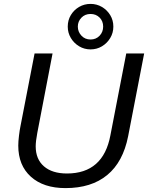

<svg xmlns="http://www.w3.org/2000/svg" viewBox="-20 -965 767 995"><path d="M319.3 9.8Q205.6 9.8 140.1 -49.1Q74.7 -107.9 74.7 -210.4Q74.7 -231.9 78.4 -262Q82 -292 85.9 -310.1L159.2 -688H252.4L173.3 -276.4Q165 -232.4 165 -206.5Q165 -140.1 207.8 -103Q250.5 -65.9 327.1 -65.9Q420.9 -65.9 477.3 -115.5Q533.7 -165 552.2 -264.2L634.3 -688H727.1L644 -258.8Q617.7 -125.5 535.6 -57.9Q453.6 9.8 319.3 9.8ZM567.4 -827.1Q567.4 -794.9 551.3 -768.1Q535.2 -741.2 508.5 -725.1Q481.9 -709 449.2 -709Q417 -709 390.1 -725.1Q363.3 -741.2 347.2 -768.1Q331.1 -794.9 331.1 -827.1Q331.1 -860.4 347.2 -887Q363.3 -913.6 390.1 -929.2Q417 -944.8 449.2 -944.8Q481.4 -944.8 508.3 -929Q535.2 -913.1 551.3 -886.5Q567.4 -859.9 567.4 -827.1ZM514.6 -827.1Q514.6 -855.5 496.1 -874Q477.5 -892.6 449.2 -892.6Q420.4 -892.6 401.9 -873.3Q383.3 -854 383.3 -827.1Q383.3 -800.3 401.9 -780.3Q420.4 -760.3 449.2 -760.3Q477.5 -760.3 496.1 -779.8Q514.6 -799.3 514.6 -827.1Z"/></svg>

Font: Arimo
Style: Italic
Weight: 400
Italic angle: -12°
Designer: Steve Matteson
Foundry: Monotype Imaging Inc.
Version: Version 1.33